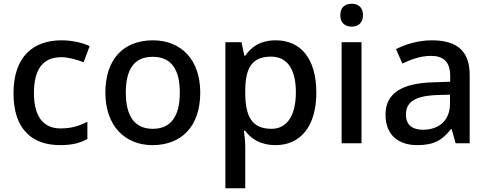

<svg xmlns="http://www.w3.org/2000/svg" viewBox="-20 -830 2605 1024"><path d="M300 -56C365 -56 407 -67 446 -89V-181C407 -160 362 -145 303 -145C210 -145 161 -210 161 -333C161 -460 208 -525 307 -525C345 -525 389 -512 426 -498L458 -584C423 -601 368 -615 308 -615C160 -615 52 -531 52 -332C52 -141 151 -56 300 -56Z M1048 -336C1048 -515 943 -615 796 -615C639 -615 542 -515 542 -336C542 -157 648 -56 793 -56C949 -56 1048 -157 1048 -336ZM651 -336C651 -458 694 -527 794 -527C895 -527 939 -458 939 -336C939 -215 895 -143 795 -143C695 -143 651 -215 651 -336Z M1451 -615C1367 -615 1319 -578 1288 -533H1283L1268 -605H1182V174H1288V-46C1288 -71 1284 -108 1281 -132H1288C1318 -91 1368 -56 1450 -56C1580 -56 1667 -153 1667 -336C1667 -521 1581 -615 1451 -615ZM1426 -528C1516 -528 1558 -455 1558 -338C1558 -222 1516 -143 1428 -143C1321 -143 1288 -212 1288 -337V-353C1290 -471 1326 -528 1426 -528Z M1856 -810C1822 -810 1795 -793 1795 -749C1795 -706 1822 -688 1856 -688C1888 -688 1916 -706 1916 -749C1916 -793 1888 -810 1856 -810ZM1908 -605H1802V-66H1908Z M2283 -615C2211 -615 2143 -594 2092 -568L2126 -491C2172 -513 2223 -532 2278 -532C2343 -532 2381 -503 2381 -424V-394L2289 -391C2118 -386 2036 -329 2036 -219C2036 -107 2108 -56 2205 -56C2295 -56 2338 -82 2385 -141H2389L2410 -66H2485V-431C2485 -557 2418 -615 2283 -615ZM2308 -323 2380 -325V-278C2380 -184 2318 -138 2235 -138C2182 -138 2145 -162 2145 -218C2145 -281 2185 -318 2308 -323Z"/></svg>

Font: Noto Sans Malayalam UI Medium
Style: Regular
Weight: 500
Designer: Jelle Bosma - Monotype Design Team
Foundry: Monotype Imaging Inc.
Version: Version 2.104